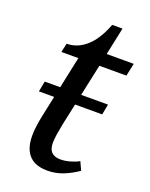

<svg xmlns="http://www.w3.org/2000/svg" viewBox="-129 -728 630 807"><g transform="rotate(20 186.0 -324.5)"><path d="M37 -291 46 -338H115H209H329L320 -291H199H105ZM183 10Q147 10 123 -3Q99 -16 86.5 -42Q74 -68 74 -107Q74 -125 77 -148.5Q80 -172 84 -191L145 -479H69L78 -519Q99 -519 120 -526.5Q141 -534 161 -550.5Q181 -567 198.5 -593.5Q216 -620 231 -659H277L251 -536H372L360 -479H239L178 -194Q173 -169 169.5 -146.5Q166 -124 166 -108Q166 -79 180 -66Q194 -53 219 -53Q240 -53 262.5 -59.5Q285 -66 301 -75L318 -38Q288 -17 254.5 -3.5Q221 10 183 10Z"/></g></svg>

Font: Noto Serif
Style: Italic
Weight: 400
Italic angle: -12°
Designer: Monotype Design Team
Foundry: Monotype Imaging Inc.
Version: Version 2.013